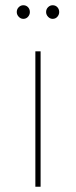

<svg xmlns="http://www.w3.org/2000/svg" viewBox="-20 -713 290 733"><path d="M115 0V-517H135V0ZM181 -641Q171 -641 163.5 -649Q156 -657 156 -667Q156 -678 163.5 -685.5Q171 -693 181 -693Q192 -693 199 -685.5Q206 -678 206 -667Q206 -657 199 -649Q192 -641 181 -641ZM69 -641Q59 -641 51.5 -649Q44 -657 44 -667Q44 -678 51.5 -685.5Q59 -693 69 -693Q80 -693 87 -685.5Q94 -678 94 -667Q94 -657 87 -649Q80 -641 69 -641Z"/></svg>

Font: Montserrat Thin Thin
Style: Regular
Weight: 250
Version: Version 9.000